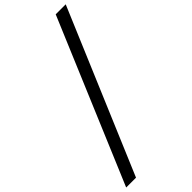

<svg xmlns="http://www.w3.org/2000/svg" viewBox="-367 -1005 1239 1239"><g transform="rotate(-45 252.0 -386.0)"><path d="M-27.8 169.9 440.9 -941.9H532.2L62 169.9Z"/></g></svg>

Font: Poppins
Style: Italic
Weight: 400
Italic angle: -10°
Designer: Ninad Kale (Devanagari), Jonny Pinhorn (Latin)
Foundry: Indian Type Foundry
Version: Version 3.200;PS 1.000;hotconv 16.6.54;makeotf.lib2.5.65590